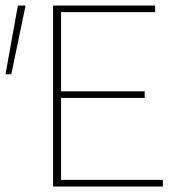

<svg xmlns="http://www.w3.org/2000/svg" viewBox="-24 -678 672 698"><path d="M41 -658H69L17 -408H-4ZM568 -24V0H169V-658H540V-634H198V-346H502V-322H198V-24Z"/></svg>

Font: Ysabeau Infant Extralight
Style: Regular
Weight: 200
Designer: Christian Thalmann (Catharsis Fonts)
Version: Version 0.003